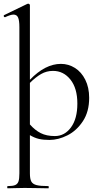

<svg xmlns="http://www.w3.org/2000/svg" viewBox="-28 -745 539 1040"><path d="M455 -215Q455 -140 421 -88.5Q387 -37 337.5 -12Q288 13 240 13Q207 13 183 7.5Q159 2 134 -13V194Q134 224 141.5 238Q149 252 169.5 257.5Q190 263 234 263Q236 263 236 269Q236 275 234 275Q199 275 179 274L106 273L52 274Q38 275 14 275Q11 275 11 269Q11 263 14 263Q41 263 54 257.5Q67 252 72 238Q77 224 77 194V-598Q77 -634 70 -650Q63 -666 45 -666Q30 -666 0 -652H-2Q-6 -652 -7.5 -656.5Q-9 -661 -6 -663L120 -724Q122 -725 125 -725Q128 -725 131 -722.5Q134 -720 134 -717V-313Q217 -399 302 -399Q343 -399 378 -377Q413 -355 434 -313Q455 -271 455 -215ZM391 -184Q391 -267 353.5 -314Q316 -361 259 -361Q224 -361 194.5 -344Q165 -327 134 -296V-71Q161 -40 192.5 -24Q224 -8 269 -8Q322 -8 356.5 -55Q391 -102 391 -184Z"/></svg>

Font: Cormorant Garamond
Style: Regular
Weight: 400
Designer: Christian Thalmann (Catharsis Fonts)
Version: Version 3.000